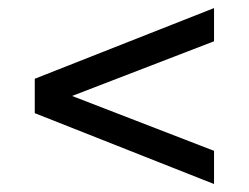

<svg xmlns="http://www.w3.org/2000/svg" viewBox="-20 -590 622 480"><path d="M66.9 -307.1V-393.1L515.1 -569.8V-486.8L160.2 -350.1L515.1 -212.9V-129.9Z"/></svg>

Font: Montserrat Medium
Style: Regular
Weight: 500
Designer: Julieta Ulanovsky
Foundry: Julieta Ulanovsky
Version: Version 7.200